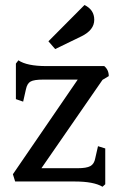

<svg xmlns="http://www.w3.org/2000/svg" viewBox="-20 -708 474 749"><path d="M297.9 -566.4Q347.7 -590.8 347.7 -630.9Q347.7 -669.9 309.6 -688.5L168.9 -546.9L195.3 -516.6ZM390.6 10.7V-128.9L362.3 -137.7L351.6 -90.8Q347.7 -68.4 332.5 -60.1Q317.4 -51.8 283.2 -51.8H141.6L379.9 -396.5L404.3 -411.1Q404.3 -435.5 386.7 -450.2H161.1Q85 -450.2 51.8 -472.7L42 -460V-321.3L70.3 -311.5L81.1 -359.4Q85.9 -382.8 99.6 -390.1Q113.3 -397.5 148.4 -397.5H283.2L30.3 -28.3L39.1 0H271.5Q345.7 0 379.9 20.5Z"/></svg>

Font: Kurale
Style: Regular
Weight: 400
Version: 1.0; ttfautohint (v1.3)